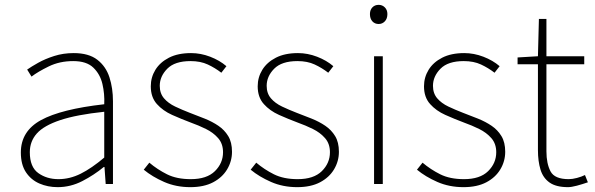

<svg xmlns="http://www.w3.org/2000/svg" viewBox="-20 -759 2456 792"><path d="M218 13Q177 13 142.5 -2Q108 -17 87 -48.5Q66 -80 66 -130Q66 -218 149 -263.5Q232 -309 410 -329Q412 -372 402.5 -412.5Q393 -453 365 -480Q337 -507 282 -507Q226 -507 181 -485Q136 -463 110 -443L92 -472Q109 -484 137.5 -500Q166 -516 203.5 -528Q241 -540 284 -540Q346 -540 381.5 -512.5Q417 -485 431.5 -440Q446 -395 446 -341V0H416L411 -70H408Q368 -37 319.5 -12Q271 13 218 13ZM221 -20Q268 -20 313 -42.5Q358 -65 410 -109V-298Q296 -286 228.5 -263.5Q161 -241 132 -208.5Q103 -176 103 -131Q103 -70 138 -45Q173 -20 221 -20Z M765 13Q706 13 657 -8.5Q608 -30 573 -59L596 -88Q629 -60 669 -40Q709 -20 767 -20Q833 -20 866.5 -53Q900 -86 900 -131Q900 -166 880 -189Q860 -212 829.5 -227Q799 -242 768 -253Q728 -268 690 -285Q652 -302 627 -330Q602 -358 602 -403Q602 -440 621 -471Q640 -502 677 -521Q714 -540 768 -540Q808 -540 847 -525Q886 -510 914 -486L893 -459Q867 -479 837 -493Q807 -507 766 -507Q701 -507 670 -475.5Q639 -444 639 -405Q639 -374 656.5 -353.5Q674 -333 702.5 -319.5Q731 -306 762 -294Q794 -282 825 -269.5Q856 -257 881 -240Q906 -223 921.5 -197.5Q937 -172 937 -133Q937 -94 917 -60.5Q897 -27 859 -7Q821 13 765 13Z M1206 13Q1147 13 1098 -8.5Q1049 -30 1014 -59L1037 -88Q1070 -60 1110 -40Q1150 -20 1208 -20Q1274 -20 1307.5 -53Q1341 -86 1341 -131Q1341 -166 1321 -189Q1301 -212 1270.5 -227Q1240 -242 1209 -253Q1169 -268 1131 -285Q1093 -302 1068 -330Q1043 -358 1043 -403Q1043 -440 1062 -471Q1081 -502 1118 -521Q1155 -540 1209 -540Q1249 -540 1288 -525Q1327 -510 1355 -486L1334 -459Q1308 -479 1278 -493Q1248 -507 1207 -507Q1142 -507 1111 -475.5Q1080 -444 1080 -405Q1080 -374 1097.5 -353.5Q1115 -333 1143.5 -319.5Q1172 -306 1203 -294Q1235 -282 1266 -269.5Q1297 -257 1322 -240Q1347 -223 1362.5 -197.5Q1378 -172 1378 -133Q1378 -94 1358 -60.5Q1338 -27 1300 -7Q1262 13 1206 13Z M1523 0V-527H1559V0ZM1542 -660Q1526 -660 1516 -671Q1506 -682 1506 -701Q1506 -718 1516 -728.5Q1526 -739 1542 -739Q1557 -739 1567.5 -728.5Q1578 -718 1578 -701Q1578 -682 1567.5 -671Q1557 -660 1542 -660Z M1892 13Q1833 13 1784 -8.5Q1735 -30 1700 -59L1723 -88Q1756 -60 1796 -40Q1836 -20 1894 -20Q1960 -20 1993.5 -53Q2027 -86 2027 -131Q2027 -166 2007 -189Q1987 -212 1956.5 -227Q1926 -242 1895 -253Q1855 -268 1817 -285Q1779 -302 1754 -330Q1729 -358 1729 -403Q1729 -440 1748 -471Q1767 -502 1804 -521Q1841 -540 1895 -540Q1935 -540 1974 -525Q2013 -510 2041 -486L2020 -459Q1994 -479 1964 -493Q1934 -507 1893 -507Q1828 -507 1797 -475.5Q1766 -444 1766 -405Q1766 -374 1783.5 -353.5Q1801 -333 1829.5 -319.5Q1858 -306 1889 -294Q1921 -282 1952 -269.5Q1983 -257 2008 -240Q2033 -223 2048.5 -197.5Q2064 -172 2064 -133Q2064 -94 2044 -60.5Q2024 -27 1986 -7Q1948 13 1892 13Z M2323 13Q2274 13 2247 -6Q2220 -25 2209.5 -59.5Q2199 -94 2199 -140V-494H2115V-522L2199 -527L2203 -681H2234V-527H2390V-494H2234V-135Q2234 -84 2251 -52Q2268 -20 2326 -20Q2341 -20 2360 -25Q2379 -30 2393 -37L2405 -7Q2382 1 2359.5 7Q2337 13 2323 13Z"/></svg>

Font: Noto Sans KR Thin
Style: Regular
Weight: 100
Designer: Ryoko NISHIZUKA 西塚涼子 (kana, bopomofo & ideographs); Paul D. Hunt (Latin, Greek & Cyrillic); Sandoll Communications 산돌커뮤니
Foundry: Adobe
Version: Version 2.004-H2;hotconv 1.0.118;makeotfexe 2.5.65603